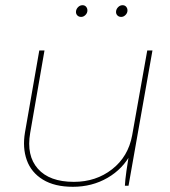

<svg xmlns="http://www.w3.org/2000/svg" viewBox="-20 -714 655 738"><path d="M76 -205 131 -520H151L96 -203Q81 -116 125.5 -65.5Q170 -15 264 -15Q349 -15 411 -63.5Q473 -112 488 -194L546 -520H566L474 0H460Q461 -21 466 -57Q471 -93 478 -135L484 -125Q453 -65 393.5 -30.5Q334 4 260 4Q190 4 145 -23.5Q100 -51 83 -98.5Q66 -146 76 -205ZM272 -668Q272 -678 279.5 -686Q287 -694 297 -694Q306 -694 311 -688Q316 -682 316 -674Q316 -664 308.5 -656.5Q301 -649 292 -649Q283 -649 277.5 -654.5Q272 -660 272 -668ZM426 -668Q426 -678 433.5 -686Q441 -694 451 -694Q460 -694 465 -688Q470 -682 470 -674Q470 -664 462.5 -656.5Q455 -649 446 -649Q437 -649 431.5 -654.5Q426 -660 426 -668Z"/></svg>

Font: Fixel Italic Variable Display Thin
Style: Italic
Weight: 100
Italic angle: -10°
Designer: AlfaBravo + MacPaw
Foundry: Kyrylo Tkachov, Marchela Mozhyna, Serhii Makarenko, Maria Weinstein, Zakhar Kryvoshyya
Version: Version 1.210;Glyphs 3.2 (3217)